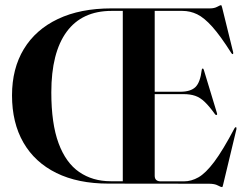

<svg xmlns="http://www.w3.org/2000/svg" viewBox="-20 -734 986 767"><path d="M425.5 -700.5H819Q836 -700.5 848 -707Q860 -713.5 863 -713.5Q865 -713.5 867.5 -703.5L911.5 -525Q912.5 -519 910 -518Q907.5 -517 904.5 -521.5Q860.5 -591 828 -627.2Q795.5 -663.5 767.5 -677Q739.5 -690.5 708.5 -690.5H598V-367.5H700Q741.5 -367.5 760.8 -386.2Q780 -405 786 -455Q786.5 -460 789.5 -460Q793 -460.5 794.5 -454L847 -281Q848.5 -276 845.5 -275Q842.5 -273.5 839.5 -277Q816.5 -309 798 -326.8Q779.5 -344.5 759.8 -351.2Q740 -358 713 -358H598V-32Q598 -9.5 622.5 -9.5H714.5Q744.5 -9.5 773 -25.8Q801.5 -42 835.8 -87.5Q870 -133 917 -222Q920 -226.5 922.5 -226Q925.5 -225 924.5 -218L871.5 3Q869.5 13.5 867 13.5Q862.5 13.5 850 6.8Q837.5 0 815 0L413.5 -0.5Q291.5 -0.5 205.2 -43Q119 -85.5 73.5 -164.5Q28 -243.5 28 -353Q28 -460 75.2 -538Q122.5 -616 211.5 -658.2Q300.5 -700.5 425.5 -700.5ZM185 -365Q185 -240 214 -161.8Q243 -83.5 296.5 -46.8Q350 -10 422 -10H470.5V-690.5H426Q307.5 -690.5 246.2 -607Q185 -523.5 185 -365Z"/></svg>

Font: Fraunces 144pt SemiBold
Style: Regular
Weight: 600
Version: Version 1.000;[0bf87f6ff]